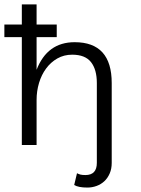

<svg xmlns="http://www.w3.org/2000/svg" viewBox="-75 -657 641 870"><path d="M-55.2 -545.9H23.9V-637.2H90.8V-545.9H182.1V-488.8H90.8V-340.8Q139.2 -465.8 263.2 -465.8Q431.2 -465.8 431.2 -280.8V81.1Q431.2 107.9 422.1 128.9Q413.1 149.9 397.9 164.1Q382.8 178.2 362.8 185.5Q342.8 192.9 320.8 192.9Q279.8 192.9 261.2 181.2L273.9 127.9Q280.8 131.8 289.3 134Q297.9 136.2 312 136.2Q363.8 136.2 363.8 81.1V-280.8Q363.8 -341.8 337.4 -375.5Q311 -409.2 252 -409.2Q214.8 -409.2 184.8 -392.1Q154.8 -375 133.8 -346.4Q112.8 -317.9 101.8 -281Q90.8 -244.1 90.8 -204.1V0H23.9V-488.8H-55.2Z"/></svg>

Font: Anonymous Pro
Style: Regular
Weight: 400
Monospace: yes
Designer: Mark Simonson
Version: Version 1.003